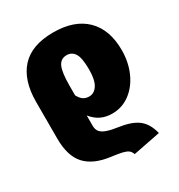

<svg xmlns="http://www.w3.org/2000/svg" viewBox="-183 -676 955 1026"><g transform="rotate(-30 294.5 -163.5)"><path d="M517 194 349 227Q343 210 332 201.5Q321 193 299 187.5Q277 182 230 176Q130 163 81 109.5Q32 56 32 -52V-277Q32 -411 97.5 -482.5Q163 -554 296 -554Q426 -554 496.5 -485Q567 -416 567 -289Q567 -216 540 -154.5Q513 -93 464.5 -56.5Q416 -20 354 -20Q317 -20 286.5 -34Q256 -48 230 -80V-17Q230 7 241.5 21Q253 35 278.5 44Q304 53 352 60Q426 71 464 101.5Q502 132 517 194ZM230 -263V-204Q243 -180 258 -170.5Q273 -161 293 -161Q325 -161 344.5 -192Q364 -223 364 -286Q364 -359 346.5 -386Q329 -413 298 -413Q261 -413 245.5 -379.5Q230 -346 230 -263Z"/></g></svg>

Font: Fira Sans Black
Style: Regular
Weight: 900
Designer: Carrois Corporate & Edenspiekermann AG
Foundry: Carrois Corporate GbR & Edenspiekermann AG
Version: Version 4.203